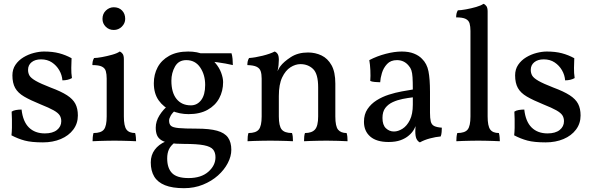

<svg xmlns="http://www.w3.org/2000/svg" viewBox="-20 -737 3102 1006"><path d="M355 -432Q354 -408 353.5 -381Q353 -354 357 -328Q347 -322 334 -319Q321 -316 307 -316Q305 -344 290.5 -369Q276 -394 252 -410Q228 -426 195 -426Q164 -426 145.5 -411Q127 -396 127 -371Q127 -354 134.5 -341Q142 -328 167 -313.5Q192 -299 246 -278Q300 -258 331 -238Q362 -218 375 -193Q388 -168 388 -132Q388 -90 364 -58Q340 -26 298.5 -8.5Q257 9 205 9Q145 9 109.5 -0.5Q74 -10 40 -28Q42 -44 42.5 -67Q43 -90 42.5 -113Q42 -136 41 -152Q49 -158 63.5 -160.5Q78 -163 93 -163Q100 -100 131.5 -69Q163 -38 215 -38Q256 -38 278.5 -56Q301 -74 301 -102Q301 -120 292.5 -133Q284 -146 261 -159Q238 -172 193 -190Q139 -212 106.5 -231Q74 -250 59.5 -276Q45 -302 45 -342Q45 -374 61 -397.5Q77 -421 102.5 -436.5Q128 -452 157 -459.5Q186 -467 211 -467Q256 -467 290 -458Q324 -449 355 -432Z M465 3Q465 -7 466 -18.5Q467 -30 470 -40Q510 -40 524.5 -58.5Q539 -77 539 -127V-325Q539 -348 534.5 -364Q530 -380 514 -388Q498 -396 464 -396Q464 -407 466 -416Q468 -425 473 -433Q488 -433 515 -438Q542 -443 568.5 -450.5Q595 -458 607 -467Q616 -464 622.5 -455Q629 -446 629 -427V-127Q629 -77 642.5 -58.5Q656 -40 688 -40Q691 -30 692 -17Q693 -4 693 3Q676 2 657 1.5Q638 1 618.5 0.5Q599 0 580 0Q561 0 540.5 0.5Q520 1 501 1.5Q482 2 465 3ZM576 -580Q551 -580 534 -597Q517 -614 517 -638Q517 -665 535 -682Q553 -699 576 -699Q603 -699 619.5 -682Q636 -665 636 -638Q636 -615 618.5 -597.5Q601 -580 576 -580Z M944 249Q883 249 844.5 233.5Q806 218 788 188Q770 158 770 114Q770 76 790.5 48Q811 20 848 4L898 8Q874 26 865 46Q856 66 856 93Q856 144 881.5 170Q907 196 968 196Q1034 196 1071.5 163Q1109 130 1109 87Q1109 62 1096.5 46.5Q1084 31 1048.5 24Q1013 17 944 17Q899 17 870.5 12.5Q842 8 825.5 -2.5Q809 -13 802.5 -29Q796 -45 796 -68Q796 -101 815.5 -132.5Q835 -164 866 -189L903 -163Q883 -146 874.5 -131Q866 -116 866 -105Q866 -87 875.5 -78Q885 -69 916 -66Q947 -63 1011 -63Q1078 -63 1117.5 -52Q1157 -41 1174.5 -16.5Q1192 8 1192 48Q1192 82 1173.5 117.5Q1155 153 1122 182.5Q1089 212 1043.5 230.5Q998 249 944 249ZM968 -139Q921 -139 879 -157Q837 -175 811.5 -211Q786 -247 786 -301Q786 -347 806 -384.5Q826 -422 866.5 -444.5Q907 -467 966 -467Q1015 -467 1050 -450.5Q1085 -434 1107 -408.5Q1129 -383 1139 -355.5Q1149 -328 1149 -307Q1149 -260 1128.5 -222Q1108 -184 1067.5 -161.5Q1027 -139 968 -139ZM980 -185Q1013 -185 1034 -212.5Q1055 -240 1055 -292Q1055 -345 1029 -383.5Q1003 -422 956 -422Q916 -422 897 -388.5Q878 -355 878 -314Q878 -252 905 -218.5Q932 -185 980 -185ZM1200 -396Q1184 -400 1161.5 -404Q1139 -408 1117 -411Q1095 -414 1081 -415L1011 -458H1193Q1197 -445 1198.5 -428.5Q1200 -412 1200 -396Z M1351 -214V-325Q1351 -348 1346 -363.5Q1341 -379 1325 -387Q1309 -395 1276 -396Q1276 -407 1278 -416Q1280 -425 1285 -433Q1316 -435 1356 -445Q1396 -455 1419 -467Q1428 -464 1434.5 -454.5Q1441 -445 1441 -423ZM1737 -127Q1737 -75 1751.5 -57.5Q1766 -40 1796 -40Q1799 -31 1800 -20.5Q1801 -10 1801 3Q1779 2 1751 1Q1723 0 1692 0Q1672 0 1650 0.5Q1628 1 1608 1.5Q1588 2 1573 3Q1573 -10 1574 -21Q1575 -32 1578 -40Q1614 -40 1630.5 -58.5Q1647 -77 1647 -127V-279Q1647 -350 1620.5 -375.5Q1594 -401 1554 -401Q1528 -401 1502 -384.5Q1476 -368 1458.5 -331.5Q1441 -295 1441 -234V-127Q1441 -77 1456 -58.5Q1471 -40 1510 -40Q1513 -31 1514 -20.5Q1515 -10 1515 3Q1501 2 1481 1.5Q1461 1 1438.5 0.5Q1416 0 1396 0Q1376 0 1354 0.5Q1332 1 1312 1.5Q1292 2 1277 3Q1277 -10 1278 -21Q1279 -32 1282 -40Q1321 -40 1336 -58.5Q1351 -77 1351 -127V-325L1441 -423Q1441 -411 1439.5 -396Q1438 -381 1434 -364Q1437 -369 1440 -375.5Q1443 -382 1449 -390Q1466 -413 1503.5 -437.5Q1541 -462 1594 -462Q1632 -462 1664.5 -446.5Q1697 -431 1717 -395.5Q1737 -360 1737 -299Z M2180 9Q2169 4 2162.5 -9Q2156 -22 2156 -50Q2156 -59 2157 -71.5Q2158 -84 2161 -94H2163Q2160 -78 2149.5 -59.5Q2139 -41 2122 -27Q2105 -12 2079 -2.5Q2053 7 2016 7Q1953 7 1920 -21.5Q1887 -50 1887 -99Q1887 -138 1905.5 -165.5Q1924 -193 1953.5 -211.5Q1983 -230 2017.5 -241Q2052 -252 2085 -258Q2118 -264 2143 -268Q2143 -309 2141.5 -332Q2140 -355 2135.5 -368.5Q2131 -382 2122 -392Q2110 -407 2094.5 -414.5Q2079 -422 2060 -422Q2027 -422 2008 -401.5Q1989 -381 1981 -354Q1973 -327 1972 -306Q1961 -306 1944 -307.5Q1927 -309 1920 -313Q1922 -338 1920.5 -369Q1919 -400 1915 -422Q1955 -443 2001 -455Q2047 -467 2085 -467Q2122 -467 2148.5 -456.5Q2175 -446 2191 -429Q2217 -404 2225 -363.5Q2233 -323 2233 -256V-146Q2233 -118 2237 -101Q2241 -84 2254.5 -77Q2268 -70 2295 -68Q2295 -58 2294 -45Q2293 -32 2289 -22Q2264 -20 2233.5 -12Q2203 -4 2180 9ZM2044 -48Q2066 -48 2089 -62.5Q2112 -77 2127.5 -108Q2143 -139 2143 -189V-227Q2117 -224 2089.5 -218.5Q2062 -213 2038 -202Q2014 -191 1999 -171.5Q1984 -152 1984 -119Q1984 -82 2002 -65Q2020 -48 2044 -48Z M2371 3Q2371 -7 2372 -18.5Q2373 -30 2376 -40Q2416 -40 2430.5 -58.5Q2445 -77 2445 -127V-575Q2445 -598 2440.5 -614Q2436 -630 2420 -638Q2404 -646 2370 -646Q2370 -657 2372 -666Q2374 -675 2379 -683Q2394 -683 2421.5 -688Q2449 -693 2475 -700.5Q2501 -708 2513 -717Q2522 -714 2528.5 -705Q2535 -696 2535 -677V-127Q2535 -77 2548.5 -58.5Q2562 -40 2594 -40Q2597 -30 2598 -17Q2599 -4 2599 3Q2581 2 2562.5 1.5Q2544 1 2524.5 0.5Q2505 0 2486 0Q2467 0 2446.5 0.5Q2426 1 2406.5 1.5Q2387 2 2371 3Z M2989 -432Q2988 -408 2987.5 -381Q2987 -354 2991 -328Q2981 -322 2968 -319Q2955 -316 2941 -316Q2939 -344 2924.5 -369Q2910 -394 2886 -410Q2862 -426 2829 -426Q2798 -426 2779.5 -411Q2761 -396 2761 -371Q2761 -354 2768.5 -341Q2776 -328 2801 -313.5Q2826 -299 2880 -278Q2934 -258 2965 -238Q2996 -218 3009 -193Q3022 -168 3022 -132Q3022 -90 2998 -58Q2974 -26 2932.5 -8.5Q2891 9 2839 9Q2779 9 2743.5 -0.5Q2708 -10 2674 -28Q2676 -44 2676.5 -67Q2677 -90 2676.5 -113Q2676 -136 2675 -152Q2683 -158 2697.5 -160.5Q2712 -163 2727 -163Q2734 -100 2765.5 -69Q2797 -38 2849 -38Q2890 -38 2912.5 -56Q2935 -74 2935 -102Q2935 -120 2926.5 -133Q2918 -146 2895 -159Q2872 -172 2827 -190Q2773 -212 2740.5 -231Q2708 -250 2693.5 -276Q2679 -302 2679 -342Q2679 -374 2695 -397.5Q2711 -421 2736.5 -436.5Q2762 -452 2791 -459.5Q2820 -467 2845 -467Q2890 -467 2924 -458Q2958 -449 2989 -432Z"/></svg>

Font: Vollkorn
Style: Regular
Weight: 400
Designer: Friedrich Althausen
Foundry: Friedrich Althausen
Version: Version 4.104